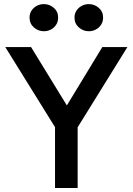

<svg xmlns="http://www.w3.org/2000/svg" viewBox="-20 -934 659 954"><path d="M253.4 0V-302.2L6.3 -700H134.4L312.2 -410.2L488.3 -700H612.9L365.8 -301.5V0ZM198.1 -778.8Q169.8 -778.8 148.3 -797.8Q126.8 -816.8 126.8 -846.5Q126.8 -866.3 136.7 -881.4Q146.6 -896.6 162.9 -905.1Q179.2 -913.6 198.1 -913.6Q226 -913.6 247.5 -895Q268.9 -876.4 268.9 -846.5Q268.9 -826.5 259.1 -811.2Q249.3 -795.9 233.1 -787.3Q216.8 -778.8 198.1 -778.8ZM421.4 -778.8Q393.2 -778.8 371.7 -797.8Q350.2 -816.8 350.2 -846.5Q350.2 -866 360 -881.1Q369.8 -896.2 386.1 -904.9Q402.3 -913.6 421.4 -913.6Q449.4 -913.6 470.8 -895Q492.3 -876.4 492.3 -846.5Q492.3 -826.5 482.3 -811.2Q472.4 -795.9 456.1 -787.3Q439.9 -778.8 421.4 -778.8Z"/></svg>

Font: Geologica Thin
Style: Regular
Weight: 100
Version: Version 1.010;gftools[0.9.28]